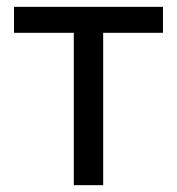

<svg xmlns="http://www.w3.org/2000/svg" viewBox="-20 -542 518 562"><path d="M282 0H196V-446H21V-522H457V-446H282Z"/></svg>

Font: Boldmen Medium
Style: Regular
Weight: 400
Designer: Matt McInerney, Pablo Impallari, Rodrigo Fuenzalida
Foundry: LIVING CONCEPT
Version: Version 1.000